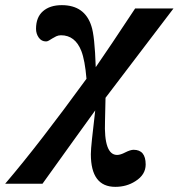

<svg xmlns="http://www.w3.org/2000/svg" viewBox="-70 -487 694 746"><path d="M604 -454 340 -107 338 -17Q333 115 385 115Q398 115 417 105Q437 95 449 95Q496 95 496 152Q496 192 456 217Q422 239 378 239Q283 239 283 112Q283 95 287.5 52.5Q292 10 300 -58Q265 -10 214.5 60.5Q164 131 95 227H-50Q19 146 97 45Q175 -56 266 -181Q260 -253 246 -289Q222 -350 167 -350Q157 -350 148.5 -346Q140 -342 133 -337.5Q126 -333 120 -329.5Q114 -326 109 -326Q91 -326 80.5 -341Q70 -356 70 -375Q70 -420 97 -443.5Q124 -467 170 -467Q259 -467 285 -386Q298 -348 302 -226Q354 -301 455 -454Z"/></svg>

Font: GFS Didot
Style: Bold Italic
Weight: 700
Italic angle: -12°
Designer: Designed by Takis Katsoulidis and George D. Matthiopoulos.
Foundry: Designed by Takis Katsoulidis and George D. Matthiopoulos.
Version: Version 1.0